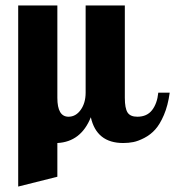

<svg xmlns="http://www.w3.org/2000/svg" viewBox="-20 -520 644 706"><path d="M294.9 -500H439V-160.2Q439 -122.1 449 -106.4Q459 -90.8 484.9 -90.8Q520.5 -90.8 539.3 -115.2Q558.1 -139.6 562 -179.2H604Q597.7 -132.3 582.8 -97.4Q567.9 -62.5 550.5 -43.5Q533.2 -24.4 510.5 -12.7Q487.8 -1 470.2 2.4Q452.6 5.9 433.1 5.9Q335 5.9 314 -88.9Q277.8 1.5 190.9 5.9V129.9L46.9 166V-500H190.9V-160.2Q190.9 -90.8 231.9 -90.8Q258.8 -90.8 276.9 -116.2Q294.9 -141.6 294.9 -179.2Z"/></svg>

Font: Lobster Two
Style: Bold
Weight: 700
Designer: Pablo Impallari
Foundry: Pablo Impallari. www.impallari.com
Version: Version 1.006